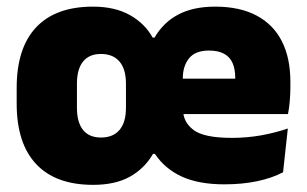

<svg xmlns="http://www.w3.org/2000/svg" viewBox="-20 -528 902 564"><path d="M253.5 15Q143.5 15 86.2 -46Q29 -107 29 -223.5V-270Q29 -387 86.2 -447.8Q143.5 -508.5 253 -508.5Q317.5 -508.5 361.5 -483.8Q405.5 -459 428.5 -417.5H434Q459.5 -462 503.5 -485.2Q547.5 -508.5 612 -508.5Q684.5 -508.5 733.8 -482.2Q783 -456 808 -406.8Q833 -357.5 833 -287.5V-272Q833 -252 831.2 -231.2Q829.5 -210.5 826 -193H667.5Q669.5 -225.5 670.2 -253Q671 -280.5 671 -299Q671 -325.5 663 -343.2Q655 -361 638 -370.2Q621 -379.5 594 -379.5Q553.5 -379.5 535.2 -356.5Q517 -333.5 517 -298.5V-254L518 -235V-204Q518 -169.5 548.5 -146.2Q579 -123 661.5 -123Q704.5 -123 745.8 -130.2Q787 -137.5 825.5 -150.5L811.5 -22Q779.5 -5 735.8 4.2Q692 13.5 639 13.5Q564 13.5 514.2 -9.2Q464.5 -32 435 -76H429.5Q405 -33.5 362 -9.2Q319 15 253.5 15ZM443.5 -193V-297H790.5V-193ZM276.5 -124Q312 -124 331 -146.2Q350 -168.5 350 -211.5V-282Q350 -325 331 -347.2Q312 -369.5 276.5 -369.5Q242 -369.5 224 -347.2Q206 -325 206 -282V-211.5Q206 -168.5 224 -146.2Q242 -124 276.5 -124Z"/></svg>

Font: Anek Tamil ExtraBold
Style: Regular
Weight: 800
Designer: Aadarsh Rajan (Tamil), Yesha Goshar (Latin)
Foundry: Ek Type
Version: Version 1.003